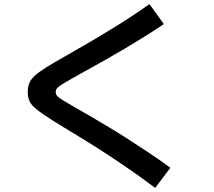

<svg xmlns="http://www.w3.org/2000/svg" viewBox="-20 -817 1040 934"><path d="M735 97Q664 44 605 3.5Q546 -37 494 -71Q442 -105 392 -135.5Q342 -166 288 -199Q232 -233 198.5 -255.5Q165 -278 146.5 -295Q128 -312 121.5 -329.5Q115 -347 115 -370Q115 -394 122.5 -412.5Q130 -431 149 -448.5Q168 -466 203 -488Q238 -510 293 -541Q350 -573 418 -613Q486 -653 560 -699Q634 -745 707 -797L777 -700Q733 -670 684 -639.5Q635 -609 587 -580.5Q539 -552 495.5 -527.5Q452 -503 417 -483.5Q382 -464 360 -452Q317 -428 293.5 -414Q270 -400 260.5 -390.5Q251 -381 251 -370Q251 -359 257.5 -351Q264 -343 285 -330Q306 -317 349 -292Q373 -279 410.5 -257Q448 -235 496 -206.5Q544 -178 596.5 -144.5Q649 -111 703.5 -74.5Q758 -38 809 -1Z"/></svg>

Font: M PLUS 2 SemiBold
Style: Regular
Weight: 600
Designer: Coji Morishita
Foundry: UNDERFOREST DESIGN
Version: Version 1.001